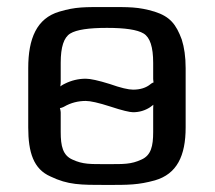

<svg xmlns="http://www.w3.org/2000/svg" viewBox="-20 -514 608 544"><path d="M506 -321C506 -353 502 -380 495 -402C479 -445 462 -467 418 -481C371 -495 346 -494 283 -494C220 -494 195 -495 148 -481C84 -462 60 -405 60 -321V-153C60 -82 75 -35 123 -14C173 10 207 10 283 10C344 10 372 10 419 -3C481 -21 506 -72 506 -153V-321ZM414 -140C414 -100 408 -74 381 -62C351 -48 330 -49 283 -49C236 -49 215 -48 185 -62C158 -74 152 -100 152 -140V-195C152 -199 150 -210 148 -211L146 -208C148 -206 159 -210 162 -212C181 -223 202 -228 223 -228C236 -228 259 -223 293 -212C326 -201 348 -196 357 -196C375 -196 391 -201 405 -210C410 -214 418 -219 420 -223L417 -225C414 -221 414 -212 414 -206V-140ZM152 -336C152 -381 161 -408 179 -419C197 -430 232 -435 283 -435C334 -435 369 -430 387 -419C405 -408 414 -381 414 -336V-290C414 -288 415 -279 416 -278L418 -281C417 -282 409 -278 407 -276C394 -265 377 -260 357 -260C344 -260 322 -265 291 -276C259 -286 236 -291 223 -291C202 -291 182 -286 164 -277C157 -274 147 -267 144 -263L148 -261C151 -265 152 -276 152 -283V-336Z"/></svg>

Font: Gamestation Storm
Style: Regular
Weight: 400
Designer: Jonas Hecksher
Foundry: Jonas Hecksher, Playtypeª, e-types AS
Version: Version 1.003